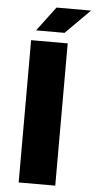

<svg xmlns="http://www.w3.org/2000/svg" viewBox="-59 -905 468 941"><g transform="rotate(5 175.0 -435.0)"><path d="M250 -700V0H70V-700ZM90 -750 180 -870H350L230 -750Z"/></g></svg>

Font: Fivo Sans Modern Heavy
Style: Regular
Weight: 900
Designer: Alexander Slobzheninov
Foundry: Alexander Slobzheninov
Version: 1.0